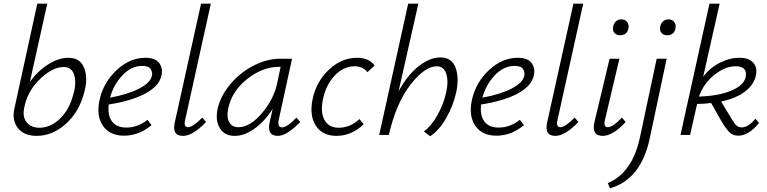

<svg xmlns="http://www.w3.org/2000/svg" viewBox="-20 -731 4155 1040"><path d="M351 -418Q414 -418 436 -362.5Q458 -307 436 -230Q410 -127 337.5 -61Q265 5 178 5Q111 5 77.5 -36.5Q44 -78 58 -143L182 -711H236L142 -288Q185 -347 241.5 -382.5Q298 -418 351 -418ZM376 -216Q395 -277 382.5 -322.5Q370 -368 325 -368Q266 -368 200.5 -306.5Q135 -245 115 -165L112 -151Q100 -99 124 -69Q148 -39 194 -39Q253 -39 304 -87.5Q355 -136 376 -216Z M768 -418Q821 -418 842 -390Q863 -362 855 -323Q842 -264 766.5 -224Q691 -184 569 -165Q562 -107 586.5 -73.5Q611 -40 664 -40Q726 -40 779 -82L801 -53Q732 4 652 4Q574 4 537 -50.5Q500 -105 520 -193Q541 -285 612 -351.5Q683 -418 768 -418ZM803 -321Q807 -339 796.5 -356.5Q786 -374 750 -374Q691 -374 643 -323Q595 -272 576 -202Q674 -220 734.5 -251.5Q795 -283 803 -321Z M971 5Q910 5 927 -69L1069 -711H1122L983 -82Q973 -42 999 -42Q1024 -42 1076 -94L1096 -70Q1024 5 971 5Z M1586 -94 1606 -70Q1533 5 1485 5Q1424 5 1441 -70L1457 -142Q1416 -76 1360.5 -35.5Q1305 5 1251 5Q1196 5 1171 -36.5Q1146 -78 1158 -138Q1174 -212 1228.5 -276Q1283 -340 1355.5 -376.5Q1428 -413 1498 -413H1562L1490 -83Q1481 -41 1508 -41Q1535 -41 1586 -94ZM1271 -42Q1334 -42 1398 -117Q1462 -192 1481 -278L1500 -369H1492Q1401 -369 1317 -301.5Q1233 -234 1215 -138Q1207 -94 1222.5 -68Q1238 -42 1271 -42Z M1970 -340Q1946 -372 1900 -372Q1841 -372 1793.5 -322Q1746 -272 1730 -196Q1714 -124 1737.5 -81.5Q1761 -39 1814 -39Q1877 -39 1927 -86L1950 -58Q1884 5 1802 5Q1727 5 1691 -50Q1655 -105 1673 -193Q1693 -289 1761.5 -353.5Q1830 -418 1914 -418Q1979 -418 2009 -376Z M2365 -420Q2427 -420 2447.5 -365Q2468 -310 2451 -230Q2435 -158 2396.5 -91Q2358 -24 2310 7L2276 -19Q2318 -50 2351 -110Q2384 -170 2397 -232Q2410 -288 2397.5 -330Q2385 -372 2346 -372Q2281 -372 2203.5 -272.5Q2126 -173 2086 0H2034L2191 -711H2246L2139 -237Q2188 -326 2248.5 -373Q2309 -420 2365 -420Z M2785 -418Q2838 -418 2859 -390Q2880 -362 2872 -323Q2859 -264 2783.5 -224Q2708 -184 2586 -165Q2579 -107 2603.5 -73.5Q2628 -40 2681 -40Q2743 -40 2796 -82L2818 -53Q2749 4 2669 4Q2591 4 2554 -50.5Q2517 -105 2537 -193Q2558 -285 2629 -351.5Q2700 -418 2785 -418ZM2820 -321Q2824 -339 2813.5 -356.5Q2803 -374 2767 -374Q2708 -374 2660 -323Q2612 -272 2593 -202Q2691 -220 2751.5 -251.5Q2812 -283 2820 -321Z M2988 5Q2927 5 2944 -69L3086 -711H3139L3000 -82Q2990 -42 3016 -42Q3041 -42 3093 -94L3113 -70Q3041 5 2988 5Z M3339 -540Q3319 -540 3308 -553Q3297 -566 3301 -586Q3304 -604 3316 -615Q3328 -626 3346 -626Q3366 -626 3377 -612Q3388 -598 3384 -578Q3377 -540 3339 -540ZM3245 5Q3183 5 3200 -70L3282 -413H3335L3257 -82Q3247 -42 3273 -42Q3299 -42 3349 -94L3369 -70Q3299 5 3245 5Z M3594 -540Q3574 -540 3563 -553Q3552 -566 3556 -586Q3559 -604 3571 -615Q3583 -626 3601 -626Q3621 -626 3632 -612Q3643 -598 3639 -578Q3632 -540 3594 -540ZM3447 10 3537 -413H3591L3500 16Q3453 241 3284 289L3272 261Q3406 205 3447 10Z M4072 -88 4092 -65Q4035 4 3979 4Q3951 4 3932 -14Q3913 -32 3888 -74L3832 -173Q3792 -168 3756 -168L3718 0H3666L3823 -711H3878L3789 -316Q3827 -365 3880 -391.5Q3933 -418 3987 -418Q4036 -418 4059.5 -392Q4083 -366 4075 -325Q4065 -273 4016 -235.5Q3967 -198 3886 -181L3940 -92Q3956 -64 3967.5 -52.5Q3979 -41 3998 -41Q4033 -41 4072 -88ZM3964 -372Q3908 -372 3849.5 -325.5Q3791 -279 3766 -208Q3873 -211 3942 -240.5Q4011 -270 4019 -314Q4030 -372 3964 -372Z"/></svg>

Font: EauTest Semilight
Style: Italic
Weight: 300
Italic angle: -12°
Designer: Christian Thalmann (Catharsis Fonts)
Version: Version 0.001;PS 000.001;hotconv 1.0.88;makeotf.lib2.5.64775